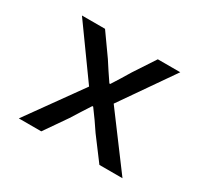

<svg xmlns="http://www.w3.org/2000/svg" viewBox="-109 -634 819 778"><g transform="rotate(30 300.0 -244.5)"><path d="M57 0 239 -254 70 -489H178L249 -389Q262 -369 276 -347.5Q290 -326 304 -306H308Q321 -326 334.5 -348Q348 -370 360 -390L425 -489H530L360 -244L542 0H434L356 -104Q342 -125 326 -148Q310 -171 294 -192H290Q276 -170 262 -148.5Q248 -127 234 -104L162 0Z"/></g></svg>

Font: Source Code Pro Medium
Style: Regular
Weight: 500
Monospace: yes
Designer: Paul D. Hunt, Teo Tuominen
Foundry: Adobe Systems Incorporated
Version: Version 2.030;PS 1.000;hotconv 16.6.51;makeotf.lib2.5.65220